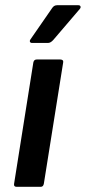

<svg xmlns="http://www.w3.org/2000/svg" viewBox="-20 -722 332 742"><path d="M44.5 0Q32.4 0 34.4 -11.7L108.8 -480.4Q111.1 -492.1 121.8 -492.1H213.1Q218.8 -492.1 222.1 -489.2Q225.4 -486.4 224.1 -480.4L149.4 -11.7Q148.4 -6.7 145.6 -3.3Q142.8 0 137.1 0ZM104 -556Q97.9 -556 95.9 -560.2Q93.9 -564.4 97.9 -570L181 -690.1Q188.3 -701.8 200.4 -701.8H282.8Q289.4 -701.8 291.1 -697.1Q292.8 -692.4 288.1 -687.1L186 -567.7Q175.6 -556 165.6 -556Z"/></svg>

Font: Sofia Sans Hairline
Style: Italic
Weight: 1
Italic angle: -9°
Designer: Botio Nikoltchev, Ani Petrova
Foundry: lettersoup
Version: Version 4.102